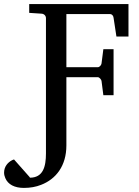

<svg xmlns="http://www.w3.org/2000/svg" viewBox="-118 -689 679 940"><path d="M28 179 -49 92C-51 92 -55 93 -60 96C-79 106 -98 126 -98 156C-98 165 -96 174 -92 183C-79 214 -47 231 -1 231C30 231 58 226 83 216C156 188 207 123 207 23V-311H361C369 -311 378 -299 379 -293L388 -223H438V-448H388L379 -378C378 -371 370 -360 361 -360H207V-620H421C431 -620 437 -611 438 -602L452 -510H511V-669H25V-626L86 -622C98 -621 107 -612 107 -600V62C107 127 93 181 28 181Z"/></svg>

Font: Veleka
Style: Regular
Weight: 400
Designer: Stefan Peev, Context Ltd, 2016; SIL International, 1997-2014.
Foundry: Stefan Peev, Context Ltd, 2016
Version: Version 1.000